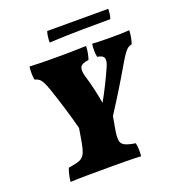

<svg xmlns="http://www.w3.org/2000/svg" viewBox="-148 -948 978 1069"><g transform="rotate(-20 341.5 -414.0)"><path d="M87 3Q89 -19 94 -39.5Q99 -60 105 -75Q149 -81 171.5 -90Q194 -99 204.5 -123.5Q215 -148 223 -197L234 -263Q218 -325 199.5 -386Q181 -447 160 -509Q148 -546 138 -564.5Q128 -583 117.5 -590.5Q107 -598 93 -601Q90 -615 89.5 -636Q89 -657 92 -679Q118 -678 149 -677Q180 -676 207.5 -676Q235 -676 249 -676Q267 -676 297 -676Q327 -676 361.5 -677Q396 -678 427 -679Q426 -655 422 -635Q418 -615 413 -601Q370 -596 362 -576.5Q354 -557 365 -521Q377 -481 387 -438.5Q397 -396 405 -350Q429 -393 451 -437Q473 -481 493 -526Q509 -561 503.5 -578.5Q498 -596 464 -601Q457 -636 463 -679Q488 -677 523 -676.5Q558 -676 580 -676Q608 -676 630 -676.5Q652 -677 683 -679Q681 -637 669 -601Q658 -599 647.5 -592.5Q637 -586 624 -568.5Q611 -551 590 -515Q514 -384 434 -261L421 -187Q414 -147 416.5 -125Q419 -103 438.5 -92.5Q458 -82 502 -75Q506 -56 506.5 -35.5Q507 -15 505 3Q472 1 421 0.5Q370 0 309 0Q242 0 185 0.5Q128 1 87 3ZM243 -766Q243 -781 245 -799Q247 -817 252 -831H614Q614 -820 612 -804Q610 -788 605 -773Q526 -773 436.5 -772Q347 -771 243 -766Z"/></g></svg>

Font: Vollkorn Black
Style: Italic
Weight: 900
Italic angle: -11°
Designer: Friedrich Althausen
Foundry: Friedrich Althausen
Version: Version 5.000; ttfautohint (v1.8.3)